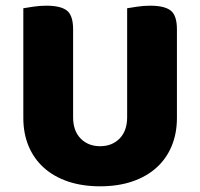

<svg xmlns="http://www.w3.org/2000/svg" viewBox="-20 -637 704 675"><path d="M332 18Q269 18 219 1Q169 -16 134 -47.5Q99 -79 80.5 -123.5Q62 -168 62 -222V-608Q74 -610 97 -613.5Q120 -617 143 -617Q193 -617 215 -600Q237 -583 237 -534V-225Q237 -177 263.5 -150Q290 -123 332 -123Q374 -123 400.5 -150Q427 -177 427 -225V-608Q439 -610 462 -613.5Q485 -617 508 -617Q558 -617 580 -600Q602 -583 602 -534V-222Q602 -168 583.5 -123.5Q565 -79 530 -47.5Q495 -16 445 1Q395 18 332 18Z"/></svg>

Font: Baloo Bhai 2 ExtraBold
Style: Regular
Weight: 800
Designer: Supriya Tembe, Noopur Datye and Ek Type
Foundry: Ek Type
Version: Version 1.640;PS 1.000;hotconv 16.6.51;makeotf.lib2.5.65220;